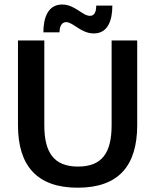

<svg xmlns="http://www.w3.org/2000/svg" viewBox="-20 -832 698 863"><path d="M247.5 -686.7C247.5 -717.5 260 -732.5 277.5 -732.5C309.2 -732.5 343.3 -681.7 401.7 -681.7C464.2 -681.7 485 -739.2 485 -806.7H412.5C412.5 -775 402.5 -760.8 384.2 -760.8C350.8 -760.8 316.7 -811.7 259.2 -811.7C195.8 -811.7 175 -752.5 175 -686.7ZM329.2 11.7C513.3 11.7 596.7 -87.5 596.7 -269.2V-650H481.7V-269.2C481.7 -145.8 439.2 -83.3 330.8 -83.3C222.5 -83.3 179.2 -145.8 179.2 -269.2V-650H60.8V-269.2C60.8 -87.5 145.8 11.7 329.2 11.7Z"/></svg>

Font: Familjen Grotesk Medium
Style: Regular
Weight: 500
Designer: Anders Wikstroem, Jonas Baeckman, Matilda Gysing, Kristian Moeller
Foundry: Familjen STHLM AB
Version: Version 2.000